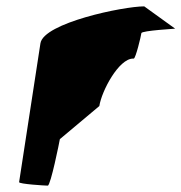

<svg xmlns="http://www.w3.org/2000/svg" viewBox="-20 -583 570 603"><path d="M40 -11C39 -5 122 0 130 0C139 0 167 -139 168 -146L292 -250C299 -297 353 -399 398 -399H400C406 -399 423 -470 424 -479C425 -487 536 -493 530 -493L433 -563C367 -563 117 -511 107 -447Z"/></svg>

Font: Ampere
Style: SCIta
Weight: 400
Version: Version 1